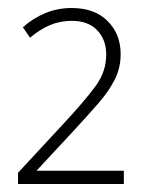

<svg xmlns="http://www.w3.org/2000/svg" viewBox="-20 -875 354 479"><path d="M289 -416H25V-444L139 -567Q191 -623 218 -659.5Q245 -696 245 -739Q245 -776 222.5 -799.5Q200 -823 159 -823Q130 -823 105 -812.5Q80 -802 55 -781L37 -807Q63 -830 93.5 -842.5Q124 -855 159 -855Q216 -855 248.5 -822.5Q281 -790 281 -740Q281 -706 266.5 -677Q252 -648 226 -618Q200 -588 163 -548L71 -449H289Z"/></svg>

Font: Noto Sans Disp ExtLt
Style: Regular
Weight: 200
Designer: Monotype Design Team
Foundry: Monotype Imaging Inc.
Version: Version 2.000;GOOG;noto-source:20170915:90ef993387c0